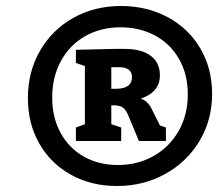

<svg xmlns="http://www.w3.org/2000/svg" viewBox="-20 -775 740 640"><path d="M687 -462Q687 -375 645 -305Q603 -235 530.5 -195Q458 -155 370 -155Q284 -155 216.5 -192.5Q149 -230 111 -296.5Q73 -363 73 -448Q73 -536 113.5 -606Q154 -676 224.5 -715.5Q295 -755 383 -755Q469 -755 538.5 -718Q608 -681 647.5 -614Q687 -547 687 -462ZM606 -461Q606 -527 577 -578Q548 -629 497 -656.5Q446 -684 382 -684Q316 -684 264 -654.5Q212 -625 183 -571.5Q154 -518 154 -450Q154 -383 182 -332Q210 -281 259.5 -253Q309 -225 373 -225Q439 -225 492 -255Q545 -285 575.5 -338.5Q606 -392 606 -461ZM513 -357 533 -350V-305H443L406 -394Q397 -413 386.5 -418.5Q376 -424 357 -424H351V-361L384 -350V-305H233V-350L263 -361V-555L233 -565V-609L362 -612H395Q452 -612 482.5 -589Q513 -566 513 -524Q513 -468 449 -446Q471 -440 485 -413ZM366 -479Q420 -479 420 -518Q420 -551 376 -551H351V-479Z"/></svg>

Font: Bitter Pro ExtraBold
Style: Italic
Weight: 800
Italic angle: -9°
Designer: Sol Matas, and Bitter project Authors
Foundry: Sol Matas
Version: Version 1.010